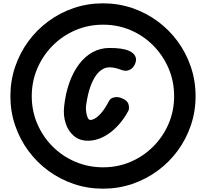

<svg xmlns="http://www.w3.org/2000/svg" viewBox="-20 -1021 1196 1155"><path d="M599.5 114Q507.5 114 424.2 85.8Q341 57.5 271.2 6.5Q201.5 -44.5 150.2 -114.2Q99 -184 70.8 -267.2Q42.5 -350.5 42.5 -442.5Q42.5 -535 70.8 -618.5Q99 -702 150.2 -772Q201.5 -842 271.2 -893.2Q341 -944.5 424.2 -972.8Q507.5 -1001 599.5 -1001Q691.5 -1001 774.8 -972.8Q858 -944.5 927.8 -893.2Q997.5 -842 1048.8 -772Q1100 -702 1128.2 -618.5Q1156.5 -535 1156.5 -442.5Q1156.5 -350.5 1128.2 -267.2Q1100 -184 1048.8 -114.2Q997.5 -44.5 927.8 6.5Q858 57.5 774.8 85.8Q691.5 114 599.5 114ZM171 -442.5Q171 -353.5 204.5 -275.8Q238 -198 297 -139.2Q356 -80.5 433.8 -47.5Q511.5 -14.5 600.5 -14.5Q689 -14.5 766.2 -47.8Q843.5 -81 902.2 -140Q961 -199 994.2 -276.5Q1027.5 -354 1027.5 -442.5Q1027.5 -531 994.5 -608.8Q961.5 -686.5 903 -746Q844.5 -805.5 767 -839Q689.5 -872.5 600.5 -872.5Q510.5 -872.5 432.5 -838.8Q354.5 -805 295.8 -745.5Q237 -686 204 -608.2Q171 -530.5 171 -442.5ZM366 -382.5Q374.5 -461 397.8 -525.2Q421 -589.5 456.5 -636Q492 -682.5 538.2 -707.5Q584.5 -732.5 639 -732.5Q677 -732.5 706 -728.5Q735 -724.5 758 -714.5Q767 -711 779.2 -701Q791.5 -691 796.8 -674.2Q802 -657.5 790.5 -632.5Q779 -608.5 757 -599.5Q735 -590.5 710 -600.5Q690 -608.5 672.5 -612.2Q655 -616 639 -616Q611.5 -616 588.2 -599Q565 -582 546.8 -550.5Q528.5 -519 516 -475.5Q503.5 -432 497 -379Q496 -363.5 498.8 -345Q501.5 -326.5 507.8 -313Q514 -299.5 523.5 -299.5Q548 -299.5 578.5 -330Q609 -360.5 636.5 -415Q645 -431 669.5 -435.8Q694 -440.5 722 -426Q750 -412.5 754.2 -389Q758.5 -365.5 752 -354Q707 -271 642 -222.8Q577 -174.5 509 -174.5Q458.5 -174.5 424.2 -203.5Q390 -232.5 374.8 -280Q359.5 -327.5 366 -382.5Z"/></svg>

Font: Edu VIC WA NT Hand
Style: Regular
Weight: 400
Designer: Tina and Corey Anderson, Eben Sorkin, Mirko Velimirovic
Foundry: Google for Education
Version: Version 1.000